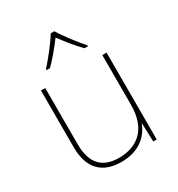

<svg xmlns="http://www.w3.org/2000/svg" viewBox="-182 -882 937 1011"><g transform="rotate(-30 286.5 -376.5)"><path d="M299 -763H277C253 -722 198 -653 161 -612V-606H182C219 -643 260 -693 288 -731C316 -693 355 -643 392 -606H413V-612C376 -653 323 -722 299 -763ZM481 -528H455V-226C455 -82 377 -15 262 -15C163 -15 108 -68 108 -186V-528H82V-182C82 -57 144 10 262 10C374 10 431 -50 454 -111H456L460 0H481Z"/></g></svg>

Font: Noto Sans Lao UI Thin
Style: Regular
Weight: 100
Designer: Monotype Design Team
Foundry: Monotype Imaging Inc.
Version: Version 2.000